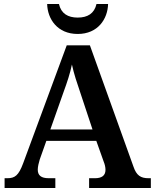

<svg xmlns="http://www.w3.org/2000/svg" viewBox="-20 -941 775 961"><path d="M369 -771C470 -771 519 -846 521 -921H463C452 -873 418 -853 369 -853C320 -853 286 -873 275 -921H216C218 -846 267 -771 369 -771ZM3 0H257V-49H224C186 -49 169 -63 169 -92C169 -106 174 -127 179 -143L212 -236H462L499 -132C504 -120 508 -105 508 -91C508 -61 488 -49 455 -49H426V0H735V-49H723C684 -49 663 -63 648 -107L430 -714H314L96 -124C73 -62 54 -49 17 -49H3ZM232 -293 298 -480C317 -532 330 -571 340 -618C350 -571 366 -524 383 -474L443 -293Z"/></svg>

Font: Noto Serif Georgian SemiBold
Style: Regular
Weight: 600
Designer: Monotype Design Team, Akaki Razmadze
Foundry: Google LLC
Version: Version 2.003